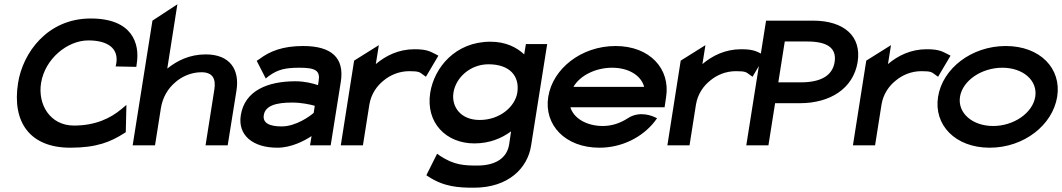

<svg xmlns="http://www.w3.org/2000/svg" viewBox="-20 -676 4940 893"><path d="M307 11C431 11 496 -17 557 -56L565 -61L568 -188L544 -168C495 -127 425 -92 324 -92C212 -92 155 -191 171 -290C189 -402 293 -488 391 -488C480 -488 532 -452 521 -382L518 -367L614 -365L616 -380C631 -473 596 -590 402 -590C200 -590 86 -430 64 -290C35 -108 119 11 307 11Z M701 0 728 -171C736 -224 762 -265 795 -293C824 -319 868 -340 917 -340C968 -340 985 -311 977 -260L936 0H1039L1080 -256C1095 -352 1050 -423 937 -423C862 -423 804 -394 758 -357L805 -656L689 -580L597 0Z M1270 11C1334 11 1394 -20 1429 -43L1422 0H1518L1565 -295C1583 -407 1522 -462 1390 -462C1295 -462 1235 -438 1186 -401L1174 -393L1216 -311L1231 -323C1273 -353 1307 -361 1374 -361C1448 -361 1470 -347 1462 -299L1459 -280C1436 -288 1398 -298 1354 -298C1226 -298 1118 -255 1100 -140C1085 -47 1156 11 1270 11ZM1339 -199C1382 -199 1423 -190 1444 -184L1439 -151C1423 -137 1358 -88 1290 -88C1231 -88 1201 -105 1207 -141C1214 -185 1265 -199 1339 -199Z M1668 0 1698 -190C1706 -238 1732 -276 1765 -302C1794 -326 1835 -345 1884 -345C1929 -345 1932 -340 1947 -329L1961 -319L2019 -417L2006 -424C1981 -436 1967 -447 1908 -447C1834 -447 1774 -417 1728 -378L1742 -466L1627 -394L1565 0Z M2186 -9C2256 -9 2312 -32 2357 -65L2348 -4C2338 59 2285 94 2200 94C2140 94 2092 92 2027 49L2013 39L1963 139L1972 145C2045 193 2112 197 2184 197C2347 197 2434 104 2450 2L2525 -471H2426L2418 -423C2383 -456 2332 -482 2261 -482C2098 -482 2000 -362 1981 -245C1959 -104 2056 -9 2186 -9ZM2252 -377C2350 -377 2398 -323 2386 -245C2376 -181 2306 -118 2211 -118C2122 -118 2079 -180 2089 -245C2100 -316 2168 -377 2252 -377Z M2768 11C2873 11 2968 -38 3025 -111L3036 -126L3021 -133C3020 -133 2957 -164 2900 -126C2866 -104 2827 -90 2784 -90C2708 -90 2648 -126 2633 -177H3071L3078 -224C3099 -356 3002 -462 2843 -462C2684 -462 2551 -357 2530 -226C2509 -95 2609 11 2768 11ZM2827 -361C2904 -361 2962 -325 2976 -272H2647C2677 -324 2749 -361 2827 -361Z M3187 0 3217 -190C3225 -238 3251 -276 3284 -302C3313 -326 3354 -345 3403 -345C3448 -345 3451 -340 3466 -329L3480 -319L3538 -417L3525 -424C3500 -436 3486 -447 3427 -447C3353 -447 3293 -417 3247 -378L3261 -466L3146 -394L3084 0Z M3554 0 3585 -196H3700C3841 -196 3949 -264 3969 -388C3988 -508 3905 -580 3761 -580H3543L3451 0ZM3630 -483H3734C3826 -483 3872 -454 3862 -388C3852 -323 3796 -293 3704 -293H3600Z M4050 0 4080 -190C4088 -238 4114 -276 4147 -302C4176 -326 4217 -345 4266 -345C4311 -345 4314 -340 4329 -329L4343 -319L4401 -417L4388 -424C4363 -436 4349 -447 4290 -447C4216 -447 4156 -417 4110 -378L4124 -466L4009 -394L3947 0Z M4583 11C4743 11 4876 -95 4897 -226C4918 -357 4818 -462 4658 -462C4498 -462 4364 -357 4343 -226C4322 -95 4423 11 4583 11ZM4642 -361C4739 -361 4807 -301 4795 -226C4783 -151 4696 -90 4599 -90C4502 -90 4433 -151 4445 -226C4457 -301 4545 -361 4642 -361Z"/></svg>

Font: Charger Pro
Style: BlkExtObl
Weight: 900
Designer: Jasper
Foundry: Cannot Into Space Fonts
Version: Version 1.09